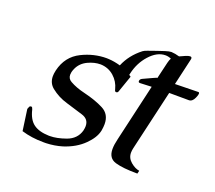

<svg xmlns="http://www.w3.org/2000/svg" viewBox="-108 -757 1026 915"><g transform="rotate(20 405.0 -300.0)"><path d="M351.1 -466.8Q378.9 -465.3 409.7 -456.5Q434.1 -515.1 487.8 -556.6Q495.6 -562.5 509.8 -567.1Q523.9 -571.8 552.2 -582Q568.8 -587.9 588.9 -594.2Q608.9 -600.6 619.6 -600.6Q638.7 -599.6 660.2 -593.3Q665.5 -595.7 672.4 -598.6Q679.2 -601.6 687.5 -605.5Q702.1 -611.8 710 -611.8Q721.2 -611.8 718.3 -599.1L687 -462.9L804.2 -465.3H804.7Q810.1 -465.3 810.1 -459Q810.1 -456.1 809.1 -452.1Q807.6 -445.8 803.2 -436Q793 -413.1 775.4 -413.1L675.8 -413.6L605 -107.4Q602.1 -94.7 602.1 -84Q602.1 -56.6 624.5 -37.8Q647 -19 668.5 -16.1L664.6 -0.5Q591.3 -0.5 552.2 -12Q513.2 -23.4 513.2 -70.3Q513.2 -92.3 520.5 -122.1L587.4 -412.6Q568.8 -412.1 531.2 -410.2H528.3Q519 -410.2 521 -419.9V-420.9Q522.9 -428.7 533.2 -433.1Q543.9 -437.5 578.6 -454.1Q591.8 -460 594.2 -460.9Q596.2 -461.4 598.6 -461.4L618.2 -544.9Q622.1 -561 627.4 -569.8Q612.8 -576.2 598.6 -576.2Q555.7 -576.2 517.6 -533.2Q481.9 -493.2 469.2 -437L467.3 -429.2Q470.7 -427.2 476.6 -423.3L446.8 -337.9Q444.3 -330.6 437 -330.6H435.5Q429.7 -331.1 427.7 -342.3Q418.5 -378.9 390.4 -403.6Q362.3 -428.2 323.7 -429.7H321.8Q291.5 -429.7 259.3 -414.6Q225.6 -398.9 210.9 -366.7Q206.1 -356 204.1 -347.2Q202.6 -340.3 202.6 -334Q202.6 -313.5 221.2 -303.2Q252 -285.6 295.4 -275.4Q355 -261.2 396.2 -240Q437.5 -218.8 437.5 -168.5Q437.5 -154.3 434.6 -137.2L433.6 -132.3Q425.3 -96.2 388.7 -60.1Q349.6 -21 287.6 -1Q249 10.7 205.6 12.2H192.4Q132.8 12.2 81.5 -3.4L66.4 -110.8L70.3 -120.6Q72.3 -127.9 80.6 -127.9H81.5Q86.4 -127 89.4 -116.2Q100.6 -67.9 128.4 -47.6Q156.2 -27.3 205.6 -25.9H211.4Q246.1 -25.9 291.5 -42Q340.3 -59.6 353 -105.5L353.5 -108.4Q356 -119.1 356 -128.4Q356 -164.1 319.3 -175.3Q271 -189.9 234.4 -201.2Q189 -214.4 153.3 -243.2Q127.4 -264.2 127.4 -299.3Q127.4 -312 130.9 -327.1L131.3 -329.6Q149.4 -405.3 214.8 -437.5Q274.9 -467.3 339.4 -467.3Q345.2 -467.3 351.1 -466.8Z"/></g></svg>

Font: Caudex
Style: Italic
Weight: 400
Italic angle: -13°
Version: Version 1.04